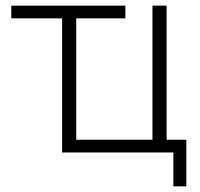

<svg xmlns="http://www.w3.org/2000/svg" viewBox="-20 -540 709 680"><path d="M200 -475H20V-520H424V-475H250V-45H520V-520H570V-45H640V120H594V0H200Z"/></svg>

Font: Raleway Light
Style: Regular
Weight: 300
Designer: Matt McInerney, Pablo Impallari, Rodrigo Fuenzalida
Foundry: Matt McInerney, Pablo Impallari, Rodrigo Fuenzalida
Version: Version 4.026